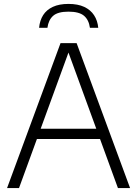

<svg xmlns="http://www.w3.org/2000/svg" viewBox="-20 -960 700 980"><path d="M16 0 289 -740H371L644 0H582L323 -709.5H336L77 0ZM148.5 -250.5 163.5 -303H497L511.5 -250.5ZM179.5 -818Q183 -855.5 200.2 -882.8Q217.5 -910 249.8 -925Q282 -940 329.5 -940Q377.5 -940 410 -924.8Q442.5 -909.5 460.2 -882.2Q478 -855 481.5 -818H439Q433.5 -858.5 408.8 -879.5Q384 -900.5 329.5 -900.5Q275.5 -900.5 251.5 -879.5Q227.5 -858.5 222 -818Z"/></svg>

Font: Encode Sans SC Condensed Thin Light
Style: Regular
Weight: 300
Version: Version 3.002